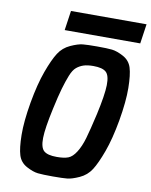

<svg xmlns="http://www.w3.org/2000/svg" viewBox="-98 -990 833 1061"><g transform="rotate(10 318.5 -459.0)"><path d="M197 -808 213 -918H637L621 -808ZM271 0Q216 0 188.5 -3Q161 -6 124.5 -25.5Q88 -45 76 -83.5Q64 -122 63 -196.5Q62 -271 81 -381Q100 -488 126.5 -560.5Q153 -633 177 -670.5Q201 -708 242 -726.5Q283 -745 309 -747.5Q335 -750 388 -750Q390 -750 391 -750Q446 -750 473.5 -747Q501 -744 537.5 -724.5Q574 -705 586 -666.5Q598 -628 599 -553.5Q600 -479 581 -369Q562 -262 535.5 -189.5Q509 -117 485 -79.5Q461 -42 420 -23.5Q379 -5 353 -2.5Q327 0 274 0Q272 0 271 0ZM275 -110Q316 -110 339.5 -119Q363 -128 383.5 -160.5Q404 -193 418 -241Q432 -289 453 -381Q478 -494 479 -548.5Q480 -603 459.5 -621.5Q439 -640 388 -640Q355 -640 333.5 -633Q312 -626 294.5 -611.5Q277 -597 263.5 -563Q250 -529 237.5 -486Q225 -443 209 -369Q184 -255 183 -201Q182 -147 202.5 -128.5Q223 -110 275 -110Z"/></g></svg>

Font: Hermit
Style: Bold Italic
Weight: 700
Italic angle: -10°
Designer: Pablo Caro
Version: Version 2.000;PS 002.000;hotconv 1.0.88;makeotf.lib2.5.64775